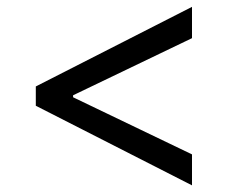

<svg xmlns="http://www.w3.org/2000/svg" viewBox="-20 -566 699 563"><path d="M85 -255.9V-312.5L543 -545.9V-454.1L191.4 -285.2L194.3 -291V-277.3L191.4 -282.2L543 -113.3V-22.5Z"/></svg>

Font: Inter V
Style: 
Weight: 400
Designer: Rasmus Andersson
Foundry: rsms
Version: Version 4.000;git-a3f224843